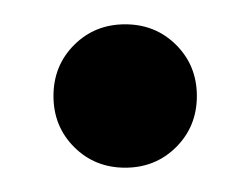

<svg xmlns="http://www.w3.org/2000/svg" viewBox="-20 -130 206 158"><path d="M125 -93Q142 -76 142 -51Q142 -26 125 -9Q108 8 83 8Q58 8 41 -9Q24 -26 24 -51Q24 -76 41 -93Q58 -110 83 -110Q108 -110 125 -93Z"/></svg>

Font: Hind Colombo
Style: Regular
Weight: 400
Designer: Jyotish Sonowal, Aditi Pimprikar
Foundry: Indian Type Foundry
Version: Version 1.000;PS 1.0;hotconv 1.0.86;makeotf.lib2.5.63406; tt